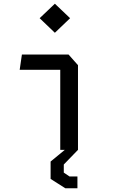

<svg xmlns="http://www.w3.org/2000/svg" viewBox="-20 -807 660 1034"><path d="M304.5 0H329L252.5 63V156.5L332 207H397V143.5H354.5L323.5 122.5V79L400 0V-456L349 -513.5H98L86 -431H304.5ZM275.5 -630.5 357.5 -709 275.5 -787 193.5 -709Z"/></svg>

Font: Monaspace Krypton
Style: Regular
Weight: 400
Designer: Riley Cran & the Lettermatic Team
Foundry: Lettermatic
Version: Version 1.200 (Monaspace Krypton)